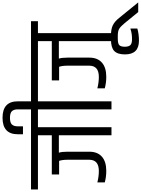

<svg xmlns="http://www.w3.org/2000/svg" viewBox="160 -1104 1142 1551"><g transform="rotate(-90 731.5 -329.0)"><path d="M216 -354Q216 -396 207 -423H97V-482H414V-594H-24V-650H575V-594H479V0H414V-425H273Q281 -401 281 -356V-179Q281 -113 241 -77.5Q201 -42 126 -42Q78 -42 33 -54V-114Q81 -102 125 -102Q216 -102 216 -180Z M623 -650V-757Q623 -789 608 -804.5Q593 -820 554.5 -820Q516 -820 501 -804.5Q486 -789 486 -757V-715H422V-757Q422 -880 555 -880Q688 -880 688 -757V-650H784V-594H688V0H623V-594H527V-650Z M976 -354Q976 -396 967 -423H857V-482H1174V-594H736V-650H1335V-594H1239V0H1174V-425H1033Q1041 -401 1041 -356V-179Q1041 -113 1001 -77.5Q961 -42 886 -42Q838 -42 793 -54V-114Q841 -102 885 -102Q976 -102 976 -180Z M1276 153V209Q1231 222 1178 222Q1067 222 1067 109Q1067 49 1094.5 22.5Q1122 -4 1187 -4H1221Q1272 -4 1302.5 11Q1333 26 1361 61L1487 216H1409L1320 107Q1293 74 1274 62.5Q1255 51 1218 51H1193Q1153 51 1141 64Q1129 77 1129 107.5Q1129 138 1141.5 152Q1154 166 1191 166Q1236 166 1271 154Q1275 153 1276 153Z"/></g></svg>

Font: Khand
Style: Regular
Weight: 400
Designer: Devanagari: Sanchit Sawaria, Jyotish Sonowal; Latin: Satya Rajpurohit
Foundry: Indian Type Foundry
Version: Version 1.100;PS 1.0;hotconv 1.0.78;makeotf.lib2.5.61930; tt